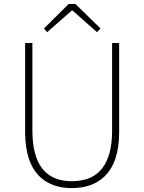

<svg xmlns="http://www.w3.org/2000/svg" viewBox="-20 -945 734 978"><path d="M183 -45Q108 -117 108 -272V-726H145V-280Q145 -22 346 -22Q551 -22 551 -280V-726H587V-272Q587 -117 511 -45Q449 13 346 13Q243 13 183 -45ZM330 -925H364L492 -800L474 -781L350 -891H345L220 -781L204 -800Z"/></svg>

Font: Noto Sans CJK TC Thin
Style: Regular
Weight: 250
Designer: Ryoko NISHIZUKA ???? (kana & ideographs); Paul D. Hunt (Latin, Greek & Cyrillic); Wenlong ZHANG ??? (bopomofo); Sandoll 
Foundry: Adobe Systems Incorporated
Version: Version 1.004 January 19, 2016